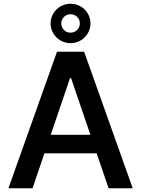

<svg xmlns="http://www.w3.org/2000/svg" viewBox="-20 -1003 752 1023"><path d="M153.4 0 216.6 -186.1H495L558.6 0H687.1L428.3 -727.3H283.7L24.9 0ZM249.6 -878.2C249.6 -820.3 297.2 -773.1 355.8 -773.1C414.8 -773.1 462 -820.3 462 -878.2C462 -936.1 414.8 -983 355.8 -983C297.2 -983 249.6 -936.1 249.6 -878.2ZM250.4 -284.8 353 -586.6H358.7L461.6 -284.8ZM306.5 -878.2C306.5 -905.2 328.1 -927.2 355.8 -927.2C384.2 -927.2 405.5 -905.2 405.5 -878.2C405.5 -850.9 383.9 -829.2 355.8 -828.8C327.8 -828.8 306.5 -850.9 306.5 -878.2Z"/></svg>

Font: Magic Ui Pro Semi Bold
Style: Regular
Weight: 600
Designer: Stefan Endress, Andreas Faust
Version: Version 1.000;FEAKit 1.0